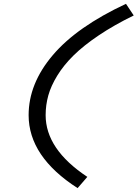

<svg xmlns="http://www.w3.org/2000/svg" viewBox="-20 -825 711 992"><path d="M127.9 -230Q127.9 -393.1 252.7 -540Q377.4 -687 630.9 -805.2L670.9 -745.1Q568.8 -695.3 490.2 -642.3Q411.6 -589.4 360.1 -538.6Q308.6 -487.8 275.9 -434.3Q243.2 -380.9 229.5 -331.5Q215.8 -282.2 215.8 -230Q215.8 -53.7 431.2 88.9L380.9 147Q127.9 -15.6 127.9 -230Z"/></svg>

Font: IntelOne Mono
Style: Italic
Weight: 400
Italic angle: -16°
Designer: Fred Shallcrass
Foundry: Frere-Jones Type LLC
Version: Version 1.200;hotconv 1.1.0;makeotfexe 2.6.0;FJTRelease1.2